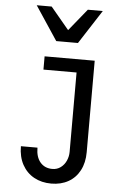

<svg xmlns="http://www.w3.org/2000/svg" viewBox="-66 -892 732 1132"><g transform="rotate(5 300.0 -326.0)"><path d="M280 107.5Q308 107.5 329.2 91.8Q350.5 76 361.8 50.8Q373 25.5 373 -1.5V-471.5H177V-550H473.5V-8.5Q473.5 53.5 449.5 99.2Q425.5 145 382 169.5Q338.5 194 281 194Q223.5 194 179 169.5Q134.5 145 109.2 98.8Q84 52.5 84 -10H182Q182 45.5 208.5 76.5Q235 107.5 280 107.5ZM104.5 -846H193L301.5 -716L407 -846H495.5L366 -645.5H237.5Z"/></g></svg>

Font: JuliaMono Medium
Style: Regular
Weight: 500
Monospace: yes
Designer: cormullion
Foundry: corm
Version: Version 0.054; ttfautohint (v1.8.4)